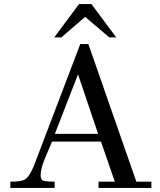

<svg xmlns="http://www.w3.org/2000/svg" viewBox="-20 -925 788 945"><path d="M725 -31V0H465V-31H545L477 -228H236L198 -138Q180 -92 180 -63Q180 -49 186 -40Q192 -31 249 -31V0H31V-31Q83 -30 103 -42Q130 -59 158 -138L375 -708H415L651 -31ZM250 -266H463L364 -559ZM430 -905 552 -741H518L399 -842L282 -741H247L369 -905Z"/></svg>

Font: GFS Didot
Style: Regular
Weight: 400
Designer: Takis Katsoulidis and George D. Matthiopoulos
Foundry: Takis Katsoulidis and George D. Matthiopoulos
Version: Version 1.0